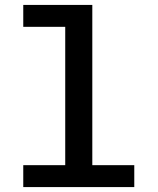

<svg xmlns="http://www.w3.org/2000/svg" viewBox="-20 -760 640 780"><path d="M74.5 0V-89H245V-651H74.5V-740H355V-89H525.5V0Z"/></svg>

Font: Lilex Medium
Style: Regular
Weight: 500
Designer: Mike Abbink, Paul van der Laan, Pieter van Rosmalen, Mikhael Khrustik
Foundry: Mikhael Khrustik
Version: Version 1.100